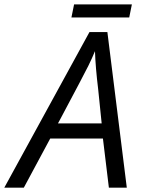

<svg xmlns="http://www.w3.org/2000/svg" viewBox="-75 -864 649 884"><path d="M336.9 -716.3H419.4L508.8 0H426.3L398.9 -226.1H156.2L34.7 0H-55.2ZM393.1 -295.9 377 -453.1Q364.7 -553.7 362.3 -628.4Q349.1 -596.2 331.5 -560.5Q313 -522.9 201.2 -313L191.9 -295.9ZM266.1 -843.8H532.2L520 -783.7H253.9Z"/></svg>

Font: Viking Open Sans
Style: Italic
Weight: 400
Italic angle: -12°
Foundry: Ascender Corporation
Version: Version 2.000